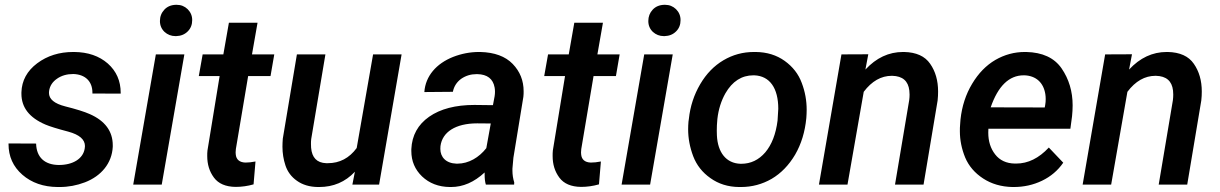

<svg xmlns="http://www.w3.org/2000/svg" viewBox="-20 -749 4951 779"><path d="M323.7 -146.5C317.4 -105 275.9 -79.6 218.8 -79.6C162.1 -80.1 127.9 -109.9 126.5 -166.5L14.6 -167C14.6 -166 14.6 -165 14.6 -164.6C14.6 -114.3 33.2 -72.8 70.8 -40C108.4 -7.3 156.2 9.3 213.9 9.8C216.3 9.8 219.2 9.8 221.7 9.8C257.3 9.8 291.5 3.4 324.7 -9.3C390.6 -34.7 434.1 -86.4 437.5 -153.3C437.5 -155.3 437.5 -157.2 437.5 -159.7C437.5 -216.3 406.2 -258.8 344.2 -286.1C322.3 -295.9 289.1 -306.2 244.6 -317.4C200.7 -328.6 178.7 -346.7 178.7 -372.1C178.7 -374.5 178.7 -377.4 179.2 -379.9C182.1 -400.4 192.9 -417 211.4 -429.7C229.5 -442.4 251.5 -448.7 277.3 -448.7C326.2 -447.3 355 -418.5 355 -373C355 -371.6 355 -370.6 355 -369.6L469.7 -369.1C469.7 -370.1 469.7 -371.1 469.7 -372.1C469.7 -420.9 452.1 -460.4 417.5 -491.2C382.3 -522 336.9 -537.6 280.8 -538.1C279.8 -538.1 278.3 -538.1 277.3 -538.1C220.7 -538.1 171.9 -522.9 130.9 -492.2C89.8 -461.4 68.4 -421.9 66.9 -374.5C66.9 -372.6 66.9 -370.6 66.9 -368.7C66.9 -313 99.1 -271.5 164.1 -243.7C181.2 -236.3 212.4 -226.6 257.3 -214.8C302.2 -202.6 324.7 -183.1 324.7 -156.2C324.7 -153.3 324.2 -149.9 323.7 -146.5Z M628.9 -663.6C628.9 -646 635.3 -631.3 647.5 -619.6C659.7 -608.4 674.8 -602.5 691.9 -602.5C692.9 -602.5 693.8 -602.5 694.8 -602.5C713.9 -603 729.5 -609.4 741.7 -621.6C753.9 -633.8 759.8 -648.9 759.8 -667.5C759.8 -685.1 753.4 -699.7 741.2 -711.9C729 -723.6 714.4 -729.5 696.8 -729.5C695.8 -729.5 694.8 -729.5 693.8 -729.5C673.8 -729 658.2 -722.2 646.5 -709.5C634.8 -696.8 628.9 -681.6 628.9 -663.6ZM728 -528.3H612.3L520.5 0H636.2Z M908.7 -656.7 886.2 -528.3H802.2L786.6 -440.4H871.1L821.8 -138.7C820.8 -130.9 820.8 -123.5 820.8 -116.2C820.8 -82 829.6 -53.2 848.1 -28.3C866.2 -3.9 895.5 8.8 936 9.3C960.4 9.3 984.9 5.9 1008.8 -1L1016.6 -93.8C1001.5 -90.8 987.8 -89.4 975.6 -89.4C951.7 -90.3 938.5 -101.6 936.5 -122.6C936 -125 936 -127.9 936 -130.9C936 -135.3 936.5 -139.6 937 -144.5L986.8 -440.4H1077.6L1092.8 -528.3H1002.4L1024.9 -656.7Z M1409.7 0H1518.1L1609.4 -528.3H1493.7L1427.2 -148.4C1397 -107.4 1357.9 -86.9 1310.1 -86.9C1307.6 -86.9 1305.7 -86.9 1303.2 -86.9C1265.6 -88.4 1245.6 -109.4 1242.2 -149.9C1241.7 -154.8 1241.7 -159.7 1241.7 -164.6C1241.7 -171.4 1241.7 -178.2 1242.7 -185.1L1300.3 -528.3H1184.6L1127.4 -186.5C1126.5 -175.3 1126 -164.1 1126 -153.8C1126 -127.9 1129.9 -102.5 1138.2 -77.6C1146.5 -52.7 1161.6 -31.7 1184.6 -15.6C1207 0.5 1235.4 9.3 1269.5 9.8C1271.5 9.8 1272.9 9.8 1274.9 9.8C1332.5 9.8 1380.9 -10.7 1419.9 -52.2Z M2065.9 0 2066.4 -8.8C2061.5 -24.4 2059.1 -40.5 2059.1 -56.6C2059.1 -59.6 2059.1 -62 2059.1 -64.9L2063 -108.9L2103.5 -356.4C2104.5 -364.3 2104.5 -371.6 2104.5 -378.9C2104.5 -421.9 2089.8 -459 2060.1 -489.7C2030.3 -520.5 1986.3 -536.6 1928.7 -538.1C1926.8 -538.1 1925.3 -538.1 1923.3 -538.1C1887.2 -538.1 1852.1 -531.2 1818.4 -518.1C1750.5 -491.2 1706.1 -440.4 1701.7 -375.5L1817.4 -376.5C1821.8 -398.4 1833 -416 1851.1 -429.2C1869.6 -441.9 1890.1 -448.2 1913.6 -448.2C1914.6 -448.2 1916 -448.2 1917 -448.2C1957 -447.3 1980.5 -429.2 1986.8 -394C1987.8 -388.7 1988.3 -382.8 1988.3 -377C1988.3 -371.1 1987.8 -364.7 1986.8 -358.4L1980 -322.3L1904.8 -323.2C1828.1 -323.2 1766.6 -307.1 1721.2 -275.4C1675.8 -243.7 1651.4 -199.7 1648.9 -144C1648.9 -141.1 1648.9 -138.7 1648.9 -136.2C1648.9 -95.2 1663.6 -61 1692.4 -33.2C1721.7 -5.4 1759.3 9.3 1805.2 9.8C1806.6 9.8 1808.1 9.8 1810.1 9.8C1858.4 9.8 1903.8 -9.8 1946.3 -49.3C1946.3 -46.4 1946.3 -43.9 1946.3 -41C1946.3 -24.9 1947.8 -11.2 1951.2 0ZM1832 -85C1789.1 -86.4 1766.6 -111.8 1766.6 -145C1766.6 -148.9 1766.6 -152.3 1767.1 -156.2C1774.4 -213.4 1828.6 -248.5 1916 -248.5L1971.2 -248L1953.1 -147.9C1923.8 -110.4 1881.8 -85 1835.9 -85C1834.5 -85 1833.5 -85 1832 -85Z M2310.1 -656.7 2287.6 -528.3H2203.6L2188 -440.4H2272.5L2223.1 -138.7C2222.2 -130.9 2222.2 -123.5 2222.2 -116.2C2222.2 -82 2231 -53.2 2249.5 -28.3C2267.6 -3.9 2296.9 8.8 2337.4 9.3C2361.8 9.3 2386.2 5.9 2410.2 -1L2418 -93.8C2402.8 -90.8 2389.2 -89.4 2377 -89.4C2353 -90.3 2339.8 -101.6 2337.9 -122.6C2337.4 -125 2337.4 -127.9 2337.4 -130.9C2337.4 -135.3 2337.9 -139.6 2338.4 -144.5L2388.2 -440.4H2479L2494.1 -528.3H2403.8L2426.3 -656.7Z M2610.4 -663.6C2610.4 -646 2616.7 -631.3 2628.9 -619.6C2641.1 -608.4 2656.2 -602.5 2673.3 -602.5C2674.3 -602.5 2675.3 -602.5 2676.3 -602.5C2695.3 -603 2710.9 -609.4 2723.1 -621.6C2735.4 -633.8 2741.2 -648.9 2741.2 -667.5C2741.2 -685.1 2734.9 -699.7 2722.7 -711.9C2710.4 -723.6 2695.8 -729.5 2678.2 -729.5C2677.2 -729.5 2676.3 -729.5 2675.3 -729.5C2655.3 -729 2639.6 -722.2 2627.9 -709.5C2616.2 -696.8 2610.4 -681.6 2610.4 -663.6ZM2709.5 -528.3H2593.8L2502 0H2617.7Z M2773.4 -255.9C2772.5 -245.1 2772 -234.9 2772 -224.6C2772 -188 2778.8 -151.4 2792.5 -115.2C2806.2 -79.1 2829.6 -49.3 2862.3 -26.4C2895 -2.9 2933.6 9.3 2978.5 9.8C2981 9.8 2983.4 9.8 2986.3 9.8C3031.2 9.8 3072.8 -1.5 3110.8 -23.4C3148.9 -45.9 3180.7 -78.6 3206.1 -121.6C3231 -164.6 3246.1 -213.9 3251.5 -270C3252.4 -281.7 3252.9 -293 3252.9 -303.7C3252.9 -340.3 3246.6 -377 3232.9 -412.6C3219.7 -448.7 3196.3 -478.5 3163.6 -502C3130.9 -525.4 3091.8 -537.6 3046.4 -538.1C3043.9 -538.1 3041.5 -538.1 3039.1 -538.1C2994.1 -538.1 2953.1 -526.9 2915 -504.4C2877 -481.9 2845.7 -449.7 2820.8 -407.2C2795.9 -364.7 2780.3 -317.9 2774.9 -266.1ZM2888.7 -199.2C2888.2 -205.1 2888.2 -211.4 2888.2 -218.3C2888.2 -231.9 2888.7 -248 2890.6 -266.1C2895 -305.7 2906.2 -340.3 2923.3 -370.6C2951.2 -418.9 2989.3 -443.4 3036.6 -443.4C3038.1 -443.4 3039.1 -443.4 3040.5 -443.4C3103.5 -440.9 3137.7 -391.1 3137.7 -307.6L3134.8 -259.8C3127.9 -205.1 3111.3 -162.1 3085 -130.9C3058.6 -100.1 3025.9 -84.5 2987.8 -84.5C2986.8 -84.5 2985.4 -84.5 2984.4 -84.5C2925.8 -86.4 2892.1 -130.9 2888.7 -199.2Z M3394 -528.3 3302.7 0H3418.5L3484.4 -376.5C3517.1 -419.9 3555.2 -441.4 3598.1 -441.4C3598.6 -441.4 3599.6 -441.4 3600.1 -441.4C3642.1 -440.4 3665 -420.4 3669.4 -381.8C3669.9 -376.5 3670.4 -371.1 3670.4 -365.2C3670.4 -357.9 3669.9 -350.6 3668.9 -342.8L3611.3 0H3727.1L3784.2 -341.3C3785.6 -354 3786.1 -366.2 3786.1 -377.9C3786.1 -421.9 3775.4 -459.5 3753.9 -490.2C3732.9 -521 3697.3 -537.1 3647.9 -538.1C3646.5 -538.1 3645 -538.1 3643.6 -538.1C3585.9 -538.1 3535.2 -514.2 3491.2 -466.8L3502.9 -528.8Z M4087.9 9.8C4089.4 9.8 4090.8 9.8 4092.3 9.8C4133.8 9.8 4171.9 1.5 4207.5 -15.6C4243.2 -32.7 4272 -57.1 4293.9 -88.9L4235.4 -150.4C4194.8 -106.9 4150.9 -85.4 4103 -85.4C4101.1 -85.4 4099.6 -85.4 4097.7 -85.4C4063 -85.9 4036.1 -98.6 4017.6 -122.6C3999 -146.5 3989.7 -175.8 3989.7 -210.9C3989.7 -215.8 3989.7 -221.2 3990.2 -226.6H4322.8L4329.6 -277.3C4331.1 -292.5 4332 -307.1 4332 -321.3C4332 -378.4 4316.9 -428.2 4287.1 -471.7C4257.3 -514.6 4209.5 -536.6 4143.6 -538.1C4141.6 -538.1 4139.6 -538.1 4137.7 -538.1C4095.7 -538.1 4055.7 -527.3 4018.6 -505.9C3981 -483.9 3949.7 -451.7 3924.3 -409.2C3898.4 -366.2 3882.8 -317.9 3877 -264.2L3875.5 -244.1C3874.5 -234.9 3874.5 -226.1 3874.5 -216.8C3874.5 -180.2 3881.8 -144.5 3896 -109.9C3910.6 -75.2 3935.1 -46.9 3968.8 -24.9C4002.4 -2.9 4042 8.8 4087.9 9.8ZM4137.2 -443.4C4183.6 -441.4 4213.9 -413.6 4221.2 -367.2C4222.2 -360.4 4222.7 -354 4222.7 -347.2C4222.7 -339.4 4222.2 -331.5 4220.7 -323.2L4218.8 -313L3999.5 -313.5C4029.3 -399.9 4074.2 -443.4 4133.3 -443.4C4134.8 -443.4 4135.7 -443.4 4137.2 -443.4Z M4463.9 -528.3 4372.6 0H4488.3L4554.2 -376.5C4586.9 -419.9 4625 -441.4 4668 -441.4C4668.5 -441.4 4669.4 -441.4 4669.9 -441.4C4711.9 -440.4 4734.9 -420.4 4739.3 -381.8C4739.7 -376.5 4740.2 -371.1 4740.2 -365.2C4740.2 -357.9 4739.7 -350.6 4738.8 -342.8L4681.2 0H4796.9L4854 -341.3C4855.5 -354 4856 -366.2 4856 -377.9C4856 -421.9 4845.2 -459.5 4823.7 -490.2C4802.7 -521 4767.1 -537.1 4717.8 -538.1C4716.3 -538.1 4714.8 -538.1 4713.4 -538.1C4655.8 -538.1 4605 -514.2 4561 -466.8L4572.8 -528.8Z"/></svg>

Font: Roboto Medium
Style: Italic
Weight: 500
Italic angle: -12°
Designer: Google
Version: Version 2.137; 2017